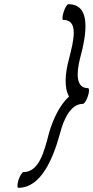

<svg xmlns="http://www.w3.org/2000/svg" viewBox="-20 -858 444 915"><path d="M399 -438C341 -438 344 -510 361 -578C395 -702 413 -838 306 -838C300 -838 289 -821 283 -800C276 -779 276 -763 282 -763C356 -763 331 -664 309 -578C290 -509 285 -439 309 -398C264 -357 232 -289 213 -222C191 -136 166 -38 92 -38C86 -38 75 -21 68 0C62 21 61 37 68 37C174 37 232 -98 266 -222C283 -290 317 -363 375 -363C382 -363 392 -379 399 -400C406 -421 406 -438 399 -438Z"/></svg>

Font: Nupuram Light Oblique
Style: Regular
Weight: 300
Designer: Santhosh Thottingal (santhosh.thottingal@gmail.com)
Foundry: SMC
Version: Version 1.000